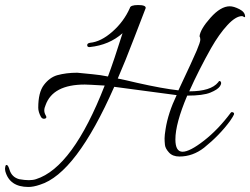

<svg xmlns="http://www.w3.org/2000/svg" viewBox="-112 -597 994 763"><path d="M590 -219 342 -252Q190 93 47 137Q21 146 1 146Q-74 146 -91 83Q-92 79 -92 74.5Q-92 70 -90.5 63.5Q-89 57 -84 59Q-79 61 -74 78Q-65 107 -36 115Q-14 119 2.5 119Q19 119 31 115Q177 69 304 -257L251 -260Q237 -261 225 -261Q98 -261 69 -179Q64 -168 64 -158Q64 -148 70 -138Q76 -128 66.5 -125.5Q57 -123 51 -132Q40 -152 40 -169Q40 -230 62.5 -259.5Q85 -289 115 -298Q151 -308 195 -308L256 -302Q288 -299 317 -293Q341 -357 375 -465Q322 -418 245 -410Q235 -409 234.5 -417Q234 -425 246 -427Q289 -431 334.5 -471Q380 -511 404 -565Q406 -577 437 -577Q468 -577 467 -565Q461 -550 422.5 -449.5Q384 -349 356 -285Q382 -280 432 -268Q534 -245 597 -238Q655 -361 669.5 -395.5Q684 -430 684 -439Q684 -448 681 -453Q684 -481 724.5 -526.5Q765 -572 801 -572Q817 -572 839.5 -560.5Q862 -549 862 -531Q862 -527 857 -530Q852 -533 850 -533Q825 -533 792 -497.5Q759 -462 727 -406Q678 -319 640 -234Q726 -234 755 -270Q760 -279 765 -272.5Q770 -266 761.5 -253.5Q753 -241 724 -229Q695 -217 632 -217Q585 -106 585 -43Q585 6 613.5 6Q642 6 698.5 -38Q755 -82 805 -149Q808 -153 814 -150.5Q820 -148 817.5 -141.5Q815 -135 802 -116Q760 -59 699 -10Q654 25 601 25Q574 25 559.5 9Q545 -7 543.5 -21Q542 -35 542 -47Q542 -59 546 -84Q556 -148 590 -219Z"/></svg>

Font: Allura
Style: Regular
Weight: 400
Designer: Robert E. Leuschke
Foundry: Robert E. Leuschke
Version: Version 1.004